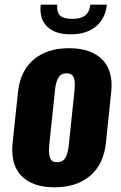

<svg xmlns="http://www.w3.org/2000/svg" viewBox="-20 -795 520 825"><path d="M182.1 -681.2Q153.8 -709.5 153.8 -756.3Q153.8 -765.1 154.8 -774.9H226.1Q225.6 -769 225.6 -764.2Q225.1 -740.7 237.8 -728.5Q253.4 -713.9 290.5 -713.9Q327.6 -713.9 346.2 -728.8Q364.7 -743.7 368.2 -774.9H439Q433.1 -715.3 392.3 -681.4Q351.6 -647.5 283.7 -647.5Q215.8 -647.5 182.1 -681.2ZM213.9 9.8Q120.1 9.8 72.3 -39.1Q32.7 -79.6 32.7 -150.9Q32.7 -165.5 34.2 -181.2L57.1 -397Q66.4 -489.7 124.3 -538.8Q182.1 -587.9 276.4 -587.9Q371.1 -587.9 419.4 -539.1Q459.5 -498.5 459.5 -428.2Q459.5 -413.1 457.5 -397L435.1 -181.2Q425.3 -88.4 366.9 -39.3Q308.6 9.8 213.9 9.8ZM225.1 -98.1Q249 -98.1 260.3 -116Q271.5 -133.8 275.4 -169.9L300.3 -407.7Q301.3 -419.4 301.3 -429.2Q301.8 -449.7 296.9 -461.9Q290 -480 265.6 -480Q242.2 -480 231 -461.4Q219.7 -442.9 216.3 -407.7L191.4 -169.9Q190.4 -158.7 190.4 -148.9Q190.4 -128.9 195.3 -116.2Q202.1 -97.7 225.1 -98.1Z"/></svg>

Font: Oswald
Style: Bold
Weight: 700
Designer: Vernon Adams
Foundry: Vernon Adams
Version: 3.0; ttfautohint (v0.94.23-7a4d-dirty) -l 8 -r 50 -G 200 -x 